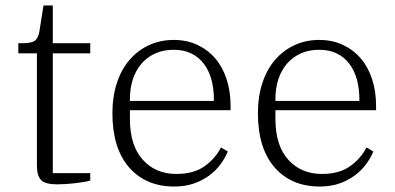

<svg xmlns="http://www.w3.org/2000/svg" viewBox="-20 -670 1444 702"><path d="M188 4Q146 4 130.5 -11.5Q115 -27 115 -65V-475H47V-512H62Q97 -512 108.5 -522Q120 -532 124 -555L139 -650H173V-512H310V-475H173V-37H310V-10Q301 -7 286 -4.5Q271 -2 254 0Q237 2 219.5 3Q202 4 188 4Z M617 12Q513 12 452 -58Q391 -128 391 -256Q391 -317 407.5 -367Q424 -417 454 -451.5Q484 -486 525 -505Q566 -524 615 -524Q663 -524 701.5 -506Q740 -488 767 -456.5Q794 -425 808.5 -380.5Q823 -336 823 -284V-267H455V-235Q455 -138 502 -86Q549 -34 625 -34Q688 -34 727.5 -62Q767 -90 788 -131L813 -116Q803 -92 786 -69Q769 -46 744.5 -28Q720 -10 688.5 1Q657 12 617 12ZM455 -301H762V-307Q762 -346 753 -379Q744 -412 725.5 -436.5Q707 -461 679.5 -474.5Q652 -488 615 -488Q578 -488 548.5 -475Q519 -462 498 -438Q477 -414 466 -381Q455 -348 455 -308Z M1149 12Q1045 12 984 -58Q923 -128 923 -256Q923 -317 939.5 -367Q956 -417 986 -451.5Q1016 -486 1057 -505Q1098 -524 1147 -524Q1195 -524 1233.5 -506Q1272 -488 1299 -456.5Q1326 -425 1340.5 -380.5Q1355 -336 1355 -284V-267H987V-235Q987 -138 1034 -86Q1081 -34 1157 -34Q1220 -34 1259.5 -62Q1299 -90 1320 -131L1345 -116Q1335 -92 1318 -69Q1301 -46 1276.5 -28Q1252 -10 1220.5 1Q1189 12 1149 12ZM987 -301H1294V-307Q1294 -346 1285 -379Q1276 -412 1257.5 -436.5Q1239 -461 1211.5 -474.5Q1184 -488 1147 -488Q1110 -488 1080.5 -475Q1051 -462 1030 -438Q1009 -414 998 -381Q987 -348 987 -308Z"/></svg>

Font: IBM Plex Serif Light
Style: Regular
Weight: 300
Designer: Mike Abbink, Paul van der Laan, Pieter van Rosmalen
Foundry: Bold Monday
Version: Version 3.001